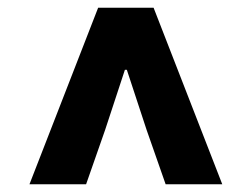

<svg xmlns="http://www.w3.org/2000/svg" viewBox="-20 -786 649 495"><path d="M56 -311H202L251 -451L302 -606H307L358 -451L407 -311H553L376 -766H233Z"/></svg>

Font: Noto Sans CJK Black
Style: Bold
Weight: 900
Designer: Ryoko NISHIZUKA (kana & ideographs); Paul D. Hunt (Latin, Greek & Cyrillic); Wenlong ZHANG (bopomofo); Sandoll Communica
Foundry: Adobe Systems Incorporated
Version: Version 1.000;PS 1;hotconv 1.0.78;makeotf.lib2.5.61930